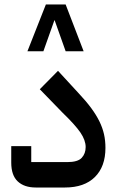

<svg xmlns="http://www.w3.org/2000/svg" viewBox="-20 -834 526 854"><path d="M139 0Q88 0 59 -27Q30 -54 30 -111V-184H119V-113H279Q326 -113 343.5 -132Q361 -151 361 -180Q361 -210 338 -244Q315 -278 259 -332L157 -437L238 -519L330 -419Q363 -384 385.5 -353.5Q408 -323 422 -294.5Q436 -266 442.5 -237.5Q449 -209 449 -176Q449 -93 402 -46.5Q355 0 269 0ZM352 -606H272L223 -744H222L173 -606H102L184 -814H272Z"/></svg>

Font: IBM Plex Arabic Medium
Style: Regular
Weight: 500
Designer: Mike Abbink, Paul van der Laan, Pieter van Rosmalen, Wael Morcos, Khajak Apelian
Foundry: Bold Monday
Version: Version 1.0